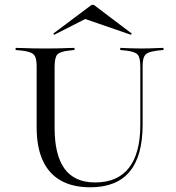

<svg xmlns="http://www.w3.org/2000/svg" viewBox="-20 -771 735 802"><path d="M133.1 -369.4V-492.7Q133.1 -517.7 128.2 -531Q123.4 -544.4 110.1 -550.4Q96.8 -556.5 71 -559.7L45.2 -562.1V-571Q60.5 -571 78.2 -570.2Q96 -569.4 116.9 -569Q137.9 -568.5 162.1 -568.5H171H178.2Q202.4 -568.5 222.2 -569Q241.9 -569.4 259.3 -570.2Q276.6 -571 291.1 -571V-562.1L267.7 -559.7Q230.6 -555.6 219.4 -543.1Q208.1 -530.6 208.1 -492.7V-369.4ZM357.3 11.3Q283.9 11.3 233.9 -16.9Q183.9 -45.2 158.5 -100.8Q133.1 -156.5 133.1 -238.7V-369.4H208.1V-237.1Q208.1 -122.6 250 -65.7Q291.9 -8.9 377.4 -8.9Q471 -8.9 518.5 -69.8Q566.1 -130.6 566.1 -249.2V-369.4H575.8V-250.8Q575.8 -119.4 521.4 -54Q466.9 11.3 357.3 11.3ZM566.1 -369.4V-492.7Q566.1 -530.6 554.8 -543.1Q543.5 -555.6 506.5 -559.7L482.3 -562.1V-571Q500 -570.2 521.8 -569.4Q543.5 -568.5 570.2 -568.5Q588.7 -568.5 605.6 -569Q622.6 -569.4 637.1 -570.2Q651.6 -571 662.9 -571V-562.1L637.1 -559.7Q612.1 -556.5 598.8 -550.4Q585.5 -544.4 580.6 -531Q575.8 -517.7 575.8 -492.7V-369.4ZM206.5 -625.8 202.4 -630.6 362.9 -750.8H371.8L530.6 -630.6L526.6 -625.8L321 -696.8L355.6 -701.6Z"/></svg>

Font: Playfair 144pt SemiExpanded Light
Style: Regular
Weight: 300
Width: 6
Designer: Claus Eggers Sørensen
Foundry: Claus Eggers Sørensen
Version: Version 2.203